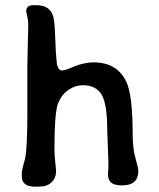

<svg xmlns="http://www.w3.org/2000/svg" viewBox="-20 -720 604 730"><path d="M505.9 -70.3Q505.9 -15.1 444.3 -15.1Q416.5 -15.1 403.6 -24.9Q390.6 -34.7 390.6 -58.1L391.1 -68.8L392.1 -80.1V-106L387.7 -225.1Q387.7 -325.2 366.2 -360.6Q344.7 -396 294.4 -396Q267.6 -396 241.9 -379.4Q216.3 -362.8 201.7 -329.6Q187 -296.4 187 -151.4Q187 -131.3 190.2 -101.6Q193.4 -71.8 193.4 -70.8Q193.4 -43.9 176.5 -27.1Q159.7 -10.3 126.5 -10.3H113.3Q63 -10.3 63 -49.3V-62.5Q63 -70.3 67.9 -89.4L75.2 -116.2Q84 -157.7 84 -286.1V-471.2L86.4 -580.1L86.9 -595.2Q87.4 -610.4 87.4 -624Q87.4 -637.7 85.4 -648.9L83 -659.2Q79.6 -674.3 79.6 -677.2Q79.6 -700.2 106.9 -700.2H119.6Q169.4 -700.2 182.1 -658.2Q188 -639.6 189.9 -577.4Q191.9 -515.1 195.6 -483.6Q199.2 -452.1 216.3 -452.1Q222.7 -452.1 234.4 -456.1L245.1 -460.4Q295.9 -482.9 335.9 -482.9Q424.8 -482.9 460 -409.7Q484.4 -358.9 484.4 -210.4Q484.4 -156.2 495.1 -118.4Q505.9 -80.6 505.9 -70.3Z"/></svg>

Font: Averia Libre
Style: Regular
Weight: 400
Version: Version 1.002